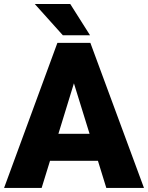

<svg xmlns="http://www.w3.org/2000/svg" viewBox="-22 -921 726 941"><path d="M499 0 458 -132.8H223.1L182.1 0H-2L259.3 -710.9H420.9L683.6 0ZM264.2 -265.1H417L340.3 -512.7ZM322.3 -901.4 419.4 -748H286.1L148.4 -901.4Z"/></svg>

Font: Vazirmatn UI FD Black
Style: Regular
Weight: 900
Designer: Saber Rastikerdar
Foundry: Saber Rastikerdar
Version: Version 33.003